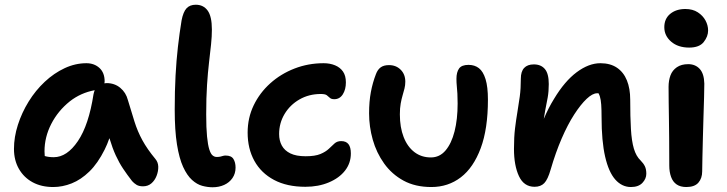

<svg xmlns="http://www.w3.org/2000/svg" viewBox="-20 -780 3069 811"><path d="M205 10Q155 10 118 -10Q81 -30 60 -66.5Q39 -103 39 -151Q39 -201 55.5 -252.5Q72 -304 101 -351Q130 -398 169 -434.5Q208 -471 253 -492Q298 -513 345 -513Q378 -513 400 -493Q422 -473 422 -436Q422 -432 421 -428Q426 -429 430 -429Q464 -429 488 -409Q512 -389 520 -358Q535 -308 548 -266.5Q561 -225 581.5 -187.5Q602 -150 636 -109Q648 -95 648.5 -76Q649 -57 641.5 -37.5Q634 -18 619.5 -5.5Q605 7 584 7Q567 7 556.5 0.5Q546 -6 538 -15Q517 -42 500 -67.5Q483 -93 469 -123.5Q455 -154 443 -194Q443 -195 442 -196Q433 -170 422 -148Q393 -90 357.5 -55.5Q322 -21 283 -5.5Q244 10 205 10ZM380 -399Q321 -388 275 -352Q225 -312 196.5 -256.5Q168 -201 168 -141Q168 -131 169 -121Q185 -116 207 -116Q263 -116 309 -184Q355 -252 375 -382Q377 -391 380 -399Z M878 11Q857 11 834.5 5Q812 -1 791 -20Q770 -39 753.5 -75Q737 -111 727.5 -170Q718 -229 718 -317Q718 -396 721.5 -460.5Q725 -525 731.5 -582Q738 -639 747 -694Q754 -730 768 -745Q782 -760 807 -760Q839 -760 857 -735.5Q875 -711 875 -655Q875 -626 871.5 -592.5Q868 -559 863 -517Q858 -475 854.5 -421.5Q851 -368 851 -297Q851 -239 854.5 -203.5Q858 -168 864 -149Q870 -130 878 -123.5Q886 -117 895 -117Q905 -117 911 -118.5Q917 -120 922 -121.5Q927 -123 933 -123Q957 -123 966 -108.5Q975 -94 975 -72Q975 -47 962 -28Q949 -9 927 1Q905 11 878 11Z M1270 9Q1192 9 1137.5 -20Q1083 -49 1054.5 -100.5Q1026 -152 1026 -220Q1026 -282 1051.5 -335Q1077 -388 1121.5 -428Q1166 -468 1224 -490.5Q1282 -513 1347 -513Q1374 -513 1395.5 -504Q1417 -495 1429 -477.5Q1441 -460 1441 -432Q1441 -402 1428 -381.5Q1415 -361 1392 -361Q1379 -361 1373 -367L1360 -378Q1353 -383 1335 -383Q1285 -383 1245 -360Q1205 -337 1182 -298.5Q1159 -260 1159 -214Q1159 -186 1170.5 -165Q1182 -144 1206.5 -132Q1231 -120 1271 -120Q1311 -120 1333.5 -129.5Q1356 -139 1369 -151.5Q1382 -164 1393 -174Q1404 -184 1421 -184Q1442 -184 1452 -171Q1462 -158 1462 -132Q1462 -91 1437.5 -59.5Q1413 -28 1369 -9.5Q1325 9 1270 9Z M1802 10Q1734 10 1684.5 -17Q1635 -44 1602.5 -89.5Q1570 -135 1554.5 -190Q1539 -245 1539 -301Q1539 -351 1546.5 -391Q1554 -431 1568 -467Q1575 -486 1588 -495.5Q1601 -505 1623 -505Q1653 -505 1672.5 -485.5Q1692 -466 1692 -435Q1692 -420 1688.5 -406Q1685 -392 1680.5 -377Q1676 -362 1672.5 -342.5Q1669 -323 1669 -297Q1669 -242 1685 -201Q1701 -160 1730.5 -137.5Q1760 -115 1800 -115Q1837 -115 1862 -144.5Q1887 -174 1900 -225Q1913 -276 1913 -343Q1913 -367 1912 -384.5Q1911 -402 1909.5 -416.5Q1908 -431 1908 -447Q1908 -475 1919 -490.5Q1930 -506 1959 -506Q1985 -506 2003 -492Q2021 -478 2031 -445.5Q2041 -413 2041 -359Q2041 -236 2010.5 -154Q1980 -72 1926.5 -31Q1873 10 1802 10Z M2645 10Q2607 10 2579 -21.5Q2551 -53 2536 -118.5Q2521 -184 2521 -285Q2521 -317 2519.5 -338Q2518 -359 2514 -372Q2512 -379 2508 -386Q2505 -386 2502 -386Q2483 -386 2458 -362.5Q2433 -339 2405.5 -296.5Q2378 -254 2352.5 -195Q2327 -136 2306 -64Q2294 -22 2279 -6.5Q2264 9 2238 9Q2193 9 2172 -36Q2151 -81 2151 -151Q2151 -201 2155.5 -238Q2160 -275 2165.5 -307Q2171 -339 2175.5 -372.5Q2180 -406 2180 -448Q2180 -478 2194 -493Q2208 -508 2235 -508Q2265 -508 2281.5 -488.5Q2298 -469 2298 -425Q2298 -394 2293.5 -368.5Q2289 -343 2283 -314Q2280 -297 2277 -278Q2297 -325 2320 -362Q2365 -437 2416 -475Q2467 -513 2516 -513Q2558 -513 2586 -494Q2614 -475 2628 -440.5Q2642 -406 2642 -359Q2642 -286 2645 -235Q2648 -184 2657.5 -152Q2667 -120 2686 -102Q2698 -90 2704 -77.5Q2710 -65 2710 -46Q2710 -25 2693.5 -7.5Q2677 10 2645 10Z M2879 10Q2854 10 2838 -1Q2822 -12 2814.5 -33Q2807 -54 2807 -80Q2807 -149 2806.5 -197Q2806 -245 2805.5 -280.5Q2805 -316 2804.5 -347Q2804 -378 2804 -413Q2804 -440 2812 -461.5Q2820 -483 2839 -496Q2858 -509 2887 -509Q2917 -509 2935.5 -489Q2954 -469 2955 -427Q2955 -406 2954 -369.5Q2953 -333 2951.5 -288Q2950 -243 2949 -198.5Q2948 -154 2947 -116Q2946 -78 2946 -56Q2946 -27 2930 -8.5Q2914 10 2879 10ZM2891 -579Q2844 -579 2815 -604Q2786 -629 2786 -665Q2786 -701 2811 -721.5Q2836 -742 2875 -742Q2906 -742 2927.5 -728Q2949 -714 2960 -693.5Q2971 -673 2971 -651Q2971 -626 2952.5 -602.5Q2934 -579 2891 -579Z"/></svg>

Font: Shantell Sans Light SemiBold
Style: Regular
Weight: 600
Version: Version 1.008;[ac192a2d6]